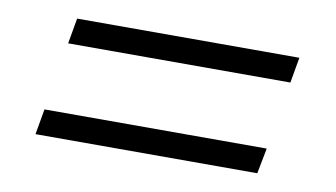

<svg xmlns="http://www.w3.org/2000/svg" viewBox="-41 -467 738 422"><g transform="rotate(10 327.5 -256.0)"><path d="M92 -332 102 -389H598L588 -332ZM56 -123 66 -180H562L551 -123Z"/></g></svg>

Font: Archivo SemiExpanded ExtraLight
Style: Italic
Weight: 250
Width: 6
Italic angle: -10°
Designer: Hector Gatti
Foundry: Omnibus-Type
Version: Version 2.001